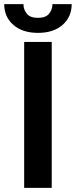

<svg xmlns="http://www.w3.org/2000/svg" viewBox="-41 -915 369 935"><path d="M210.9 -710.9V0H76.7V-710.9ZM214.4 -895H308.1Q308.1 -833 263.9 -793.9Q219.7 -754.9 144 -754.9Q68.4 -754.9 23.9 -793.9Q-20.5 -833 -20.5 -895H73.2Q73.2 -868.7 89.4 -848.4Q105.5 -828.1 144 -828.1Q182.1 -828.1 198.2 -848.4Q214.4 -868.7 214.4 -895Z"/></svg>

Font: Vazirmatn RD UI FD SemiBold
Style: Regular
Weight: 600
Designer: Saber Rastikerdar
Foundry: Saber Rastikerdar
Version: Version 33.003